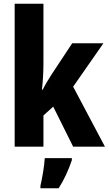

<svg xmlns="http://www.w3.org/2000/svg" viewBox="-20 -780 578 1021"><path d="M211 -442V-760H58V0H211V-166L263 -213L369 0H538L369 -319L530 -550H364L253 -382C239 -361 220 -329 207 -303H203C208 -346 211 -396 211 -442ZM362 72V61H218C216 101 204 171 195 208V221H292C322 174 345 123 362 72Z"/></svg>

Font: Noto Sans Thai Looped Condensed ExtraBold
Style: Regular
Weight: 800
Width: 3
Designer: Sasikarn Vongin, Ben Mitchell
Foundry: The Fontpad Ltd
Version: Version 1.001